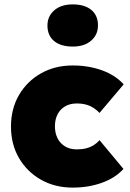

<svg xmlns="http://www.w3.org/2000/svg" viewBox="-20 -844 593 874"><path d="M311 10Q230 10 166.5 -26Q103 -62 66.5 -124.5Q30 -187 30 -268Q30 -349 66.5 -411.5Q103 -474 166.5 -510Q230 -546 311 -546Q383 -546 444 -524Q505 -502 543 -460L433 -330Q422 -342 407 -352Q392 -362 373 -367.5Q354 -373 329 -373Q299 -373 276.5 -360Q254 -347 242 -323.5Q230 -300 230 -269Q230 -239 241.5 -215.5Q253 -192 275.5 -178Q298 -164 329 -164Q354 -164 373 -169Q392 -174 407 -183.5Q422 -193 433 -206L542 -75Q505 -34 444 -12Q383 10 311 10ZM311 -632Q257 -632 226.5 -657Q196 -682 196 -728Q196 -770 227 -797Q258 -824 311 -824Q365 -824 395.5 -799Q426 -774 426 -728Q426 -686 395 -659Q364 -632 311 -632Z"/></svg>

Font: Lexend Deca Black
Style: Regular
Weight: 900
Designer: Bonnie Shaver-Troup, Thomas Jockin
Foundry: Lexend
Version: Version 1.007